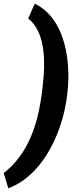

<svg xmlns="http://www.w3.org/2000/svg" viewBox="-70 -804 436 1045"><path d="M294.4 -277.8Q278.8 -160.6 233.2 -55.4Q187.5 49.8 121.3 120.4Q55.2 190.9 -24.9 220.7L-49.8 137.7Q44.4 65.4 97.9 -59.1Q151.4 -183.6 167 -383.8L169.9 -431.6Q174.8 -632.3 83.5 -703.1L119.1 -784.2Q204.1 -742.7 251 -645.8Q297.9 -548.8 301.8 -410.6L302.2 -379.9Q301.3 -333 295.9 -291.5Z"/></svg>

Font: TypoPRO Roboto
Style: Italic
Weight: 900
Italic angle: -12°
Designer: Google
Version: Version 2.136; 2016